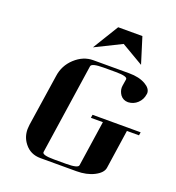

<svg xmlns="http://www.w3.org/2000/svg" viewBox="-148 -954 986 1073"><g transform="rotate(20 345.0 -418.0)"><path d="M89.8 -127.9Q89.8 -136.2 91.8 -153.8L138.2 -460.9Q147 -525.4 194.8 -569.8Q244.1 -615.2 303.2 -615.2H517.1Q576.7 -615.2 615.2 -592.8Q649.9 -572.8 649.9 -544.9Q649.9 -543.9 649.4 -541.5Q648.9 -539.1 648.9 -538.1Q644.5 -505.9 621.1 -483.9Q598.1 -462.4 565.9 -460.9Q536.1 -460.9 519 -483.9Q504.9 -504.9 504.9 -526.9Q504.9 -528.3 505.4 -532.2Q505.9 -536.1 505.9 -538.1L512.2 -577.1Q515.1 -596.2 443.8 -596.2H372.1Q300.8 -596.2 297.9 -577.1L217.8 -38.1Q214.8 -19 287.1 -19H358.9Q430.7 -19 432.1 -38.1L472.2 -308.1H400.9L403.8 -327.1H689.9L687 -308.1H615.2L581.1 -77.1Q576.7 -45.4 530.8 -22Q487.3 0 426.8 0H212.9Q152.8 0 118.2 -44.9Q89.8 -80.6 89.8 -127.9ZM276.9 -682.1 371.1 -835.9H515.1L563 -682.1L432.1 -758.8Z"/></g></svg>

Font: Hjet
Style: Italic
Weight: 400
Designer: T. Christopher White
Version: Version 1.2